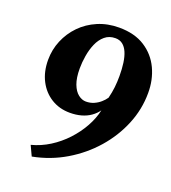

<svg xmlns="http://www.w3.org/2000/svg" viewBox="-140 -856 877 982"><g transform="rotate(20 298.5 -365.5)"><path d="M145 20.5 119.5 -34Q171.5 -47.5 217.5 -76.5Q263.5 -105.5 300.8 -145.5Q338 -185.5 363.5 -231.2Q389 -277 399 -323.5Q384.5 -303 363 -287.8Q341.5 -272.5 313.2 -264.5Q285 -256.5 251 -256.5Q194 -256.5 149.5 -284Q105 -311.5 79.8 -360.2Q54.5 -409 54.5 -473Q54.5 -529 75.5 -579.2Q96.5 -629.5 134.5 -668.5Q172.5 -707.5 225.2 -730Q278 -752.5 340.5 -752.5Q425 -752.5 481.2 -716.2Q537.5 -680 565.8 -619.8Q594 -559.5 593.5 -488Q593.5 -400 559.5 -317Q525.5 -234 464.8 -164.5Q404 -95 322.5 -46.5Q241 2 145 20.5ZM308.5 -338.5Q332 -338.5 351.5 -347Q371 -355.5 386.2 -368.8Q401.5 -382 411.5 -397Q419.5 -429.5 422.8 -458.8Q426 -488 426 -520Q426 -558.5 421.5 -590.8Q417 -623 407 -646.2Q397 -669.5 380.8 -682.2Q364.5 -695 341 -695Q307 -695 283.8 -675.2Q260.5 -655.5 247 -624.2Q233.5 -593 227.5 -556.5Q221.5 -520 221.5 -487Q221.5 -435.5 234 -402.8Q246.5 -370 266.8 -354.2Q287 -338.5 308.5 -338.5Z"/></g></svg>

Font: Merriweather 48pt Black
Style: Italic
Weight: 900
Italic angle: -7.8°
Version: Version 2.101